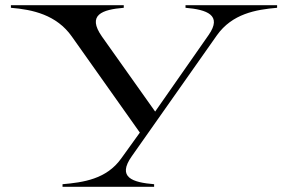

<svg xmlns="http://www.w3.org/2000/svg" viewBox="-20 -520 1110 740"><path d="M221 190V200H574V190C491 183 430 164 488 82L816 -384C875 -467 966 -483 1048 -490V-500H695V-490C777 -483 838 -462 784 -385L578 -90L373 -379C314 -463 374 -483 457 -490V-500H22V-490C106 -483 198 -463 257 -379L519 -9L447 91C390 171 300 183 221 190Z"/></svg>

Font: Sprat Extended
Style: Regular
Weight: 400
Width: 9
Designer: Ethan Nakache
Foundry: Collletttivo
Version: Version 2.000;Glyphs 3.2 (3217)